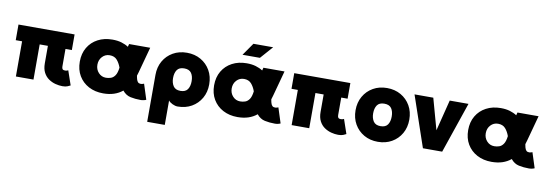

<svg xmlns="http://www.w3.org/2000/svg" viewBox="-64 -1199 5422 1889"><g transform="rotate(10 2646.5 -254.0)"><path d="M594.7 -351.6H531.2V-176.8Q531.2 -158.7 538.3 -150.1Q545.4 -141.6 564.5 -141.6Q571.3 -141.6 580.6 -143.8Q589.8 -146 594.7 -149.4L643.6 -6.8Q634.3 -2 615.5 6.3Q596.7 14.6 564.5 14.6Q530.8 14.6 494.4 5.1Q458 -4.4 426.3 -26.1Q394.5 -47.9 375 -85Q355.5 -122.1 355.5 -176.8V-351.6H273.4V0H97.7V-351.6H34.2V-507.8H594.7Z M1400.9 2.9Q1391.6 7.8 1375.7 11.2Q1359.9 14.6 1345.7 14.6Q1291.5 14.6 1244.4 4.6Q1197.3 -5.4 1163.6 -47.4Q1127 -17.1 1079.1 -1.2Q1031.2 14.6 971.2 14.6Q889.2 14.6 825.9 -19Q762.7 -52.7 727.1 -113Q691.4 -173.3 691.4 -253.9Q691.4 -334.5 727.1 -395Q762.7 -455.6 825.9 -489Q889.2 -522.5 971.2 -522.5Q1022.5 -522.5 1062 -510.7Q1101.6 -499 1131.8 -479L1139.2 -507.8H1350.1L1281.2 -253.9Q1275.9 -233.4 1269.5 -214.8Q1271.5 -204.6 1273.2 -196Q1274.9 -187.5 1276.9 -180.7Q1282.2 -161.6 1292 -151.6Q1301.8 -141.6 1321.3 -141.6Q1328.1 -141.6 1337.6 -144.3Q1347.2 -147 1352.1 -149.4ZM971.2 -366.2Q927.2 -366.2 897.2 -334Q867.2 -301.8 867.2 -253.9Q867.2 -206.5 897.2 -174.1Q927.2 -141.6 971.2 -141.6Q996.6 -141.6 1020.5 -149.7Q1044.4 -157.7 1062.3 -183.6Q1080.1 -209.5 1086.4 -262.7Q1070.8 -306.6 1044.7 -336.4Q1018.6 -366.2 971.2 -366.2Z M1447.3 -253.9Q1447.3 -332 1481.9 -392.6Q1516.6 -453.1 1577.1 -487.8Q1637.7 -522.5 1715.8 -522.5Q1793.9 -522.5 1854.5 -487.8Q1915 -453.1 1949.7 -392.6Q1984.4 -332 1984.4 -253.9Q1984.4 -175.8 1949.7 -115.2Q1915 -54.7 1854.5 -20Q1793.9 14.6 1715.8 14.6Q1690.9 14.6 1662.8 1Q1634.8 -12.7 1623 -29.3V214.8H1447.3ZM1623 -253.9Q1623 -206.5 1644.3 -174.1Q1665.5 -141.6 1715.8 -141.6Q1766.1 -141.6 1787.4 -172.6Q1808.6 -203.6 1808.6 -253.9Q1808.6 -304.2 1787.4 -335.2Q1766.1 -366.2 1715.8 -366.2Q1665.5 -366.2 1644.3 -335.2Q1623 -304.2 1623 -253.9Z M2742.7 2.9Q2733.4 7.8 2717.5 11.2Q2701.7 14.6 2687.5 14.6Q2633.3 14.6 2586.2 4.6Q2539.1 -5.4 2505.4 -47.4Q2468.8 -17.1 2420.9 -1.2Q2373 14.6 2313 14.6Q2231 14.6 2167.7 -19Q2104.5 -52.7 2068.8 -113Q2033.2 -173.3 2033.2 -253.9Q2033.2 -334.5 2068.8 -395Q2104.5 -455.6 2167.7 -489Q2231 -522.5 2313 -522.5Q2364.3 -522.5 2403.8 -510.7Q2443.4 -499 2473.6 -479L2481 -507.8H2691.9L2623 -253.9Q2617.7 -233.4 2611.3 -214.8Q2613.3 -204.6 2615 -196Q2616.7 -187.5 2618.7 -180.7Q2624 -161.6 2633.8 -151.6Q2643.6 -141.6 2663.1 -141.6Q2669.9 -141.6 2679.4 -144.3Q2689 -147 2693.8 -149.4ZM2313 -366.2Q2269 -366.2 2239 -334Q2209 -301.8 2209 -253.9Q2209 -206.5 2239 -174.1Q2269 -141.6 2313 -141.6Q2338.4 -141.6 2362.3 -149.7Q2386.2 -157.7 2404.1 -183.6Q2421.9 -209.5 2428.2 -262.7Q2412.6 -306.6 2386.5 -336.4Q2360.4 -366.2 2313 -366.2ZM2430.2 -597.7H2256.3L2343.3 -722.7H2540.5Z M3349.6 -351.6H3286.1V-176.8Q3286.1 -158.7 3293.2 -150.1Q3300.3 -141.6 3319.3 -141.6Q3326.2 -141.6 3335.4 -143.8Q3344.7 -146 3349.6 -149.4L3398.4 -6.8Q3389.2 -2 3370.4 6.3Q3351.6 14.6 3319.3 14.6Q3285.6 14.6 3249.3 5.1Q3212.9 -4.4 3181.2 -26.1Q3149.4 -47.9 3129.9 -85Q3110.4 -122.1 3110.4 -176.8V-351.6H3028.3V0H2852.5V-351.6H2789.1V-507.8H3349.6Z M3446.3 -253.9Q3446.3 -332 3481 -392.6Q3515.6 -453.1 3576.2 -487.8Q3636.7 -522.5 3714.8 -522.5Q3793 -522.5 3853.5 -487.8Q3914.1 -453.1 3948.7 -392.6Q3983.4 -332 3983.4 -253.9Q3983.4 -175.8 3948.7 -115.2Q3914.1 -54.7 3853.5 -20Q3793 14.6 3714.8 14.6Q3636.7 14.6 3576.2 -20Q3515.6 -54.7 3481 -115.2Q3446.3 -175.8 3446.3 -253.9ZM3622.1 -253.9Q3622.1 -206.5 3643.3 -174.1Q3664.6 -141.6 3714.8 -141.6Q3765.1 -141.6 3786.4 -172.6Q3807.6 -203.6 3807.6 -253.9Q3807.6 -304.2 3786.4 -335.2Q3765.1 -366.2 3714.8 -366.2Q3664.6 -366.2 3643.3 -335.2Q3622.1 -304.2 3622.1 -253.9Z M4264.2 -197.3 4342.3 -507.8H4529.8L4356.4 0H4164.1L3990.7 -507.8H4178.2Z M5280.8 2.9Q5271.5 7.8 5255.6 11.2Q5239.7 14.6 5225.6 14.6Q5171.4 14.6 5124.3 4.6Q5077.1 -5.4 5043.5 -47.4Q5006.8 -17.1 4959 -1.2Q4911.1 14.6 4851.1 14.6Q4769 14.6 4705.8 -19Q4642.6 -52.7 4606.9 -113Q4571.3 -173.3 4571.3 -253.9Q4571.3 -334.5 4606.9 -395Q4642.6 -455.6 4705.8 -489Q4769 -522.5 4851.1 -522.5Q4902.3 -522.5 4941.9 -510.7Q4981.4 -499 5011.7 -479L5019 -507.8H5230L5161.1 -253.9Q5155.8 -233.4 5149.4 -214.8Q5151.4 -204.6 5153.1 -196Q5154.8 -187.5 5156.7 -180.7Q5162.1 -161.6 5171.9 -151.6Q5181.6 -141.6 5201.2 -141.6Q5208 -141.6 5217.5 -144.3Q5227.1 -147 5231.9 -149.4ZM4851.1 -366.2Q4807.1 -366.2 4777.1 -334Q4747.1 -301.8 4747.1 -253.9Q4747.1 -206.5 4777.1 -174.1Q4807.1 -141.6 4851.1 -141.6Q4876.5 -141.6 4900.4 -149.7Q4924.3 -157.7 4942.1 -183.6Q4960 -209.5 4966.3 -262.7Q4950.7 -306.6 4924.6 -336.4Q4898.4 -366.2 4851.1 -366.2Z"/></g></svg>

Font: Giphurs Black
Style: Regular
Weight: 900
Version: Version 0.920; ttfautohint (v1.8.4.7-5d5b)